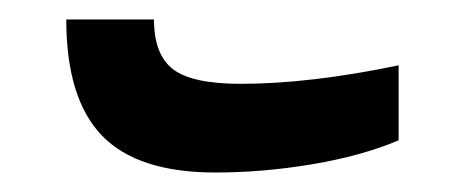

<svg xmlns="http://www.w3.org/2000/svg" viewBox="-20 -369 476 197"><path d="M48 -349H138Q138 -313 157.5 -298Q177 -283 227 -283Q298 -283 389 -302V-225Q351 -209 300.5 -200.5Q250 -192 201 -192Q121 -192 84.5 -230Q48 -268 48 -349Z"/></svg>

Font: Noto Sans Armenian Medium
Style: Regular
Weight: 500
Designer: Monotype Design team
Foundry: Monotype Imaging Inc.
Version: Version 1.000